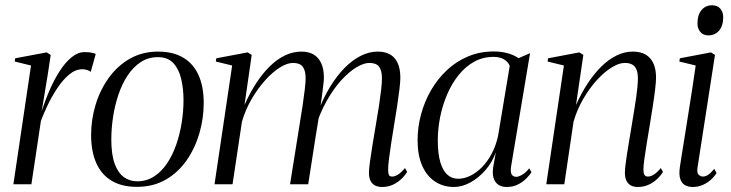

<svg xmlns="http://www.w3.org/2000/svg" viewBox="-20 -716 2841 746"><path d="M32 0 100.5 -461.5 37 -477 39 -489.5 161.5 -512.5 177 -502.5 165 -423 142 -283.5Q155.5 -326.5 173.5 -367.5Q191.5 -408.5 213 -441.5Q234.5 -474.5 258.8 -494Q283 -513.5 308.5 -513.5Q326.5 -513.5 336.5 -511.2Q346.5 -509 352 -506.5L332.5 -436.5Q328.5 -441 318.8 -444Q309 -447 300.5 -447Q273 -447 248 -425.8Q223 -404.5 201.8 -372.2Q180.5 -340 164.5 -306Q148.5 -272 139 -246.5L102 0Z M594 -515.5Q652.5 -515.5 692 -492Q731.5 -468.5 751.5 -424Q771.5 -379.5 771.5 -316Q771.5 -256.5 754.8 -198.5Q738 -140.5 705.2 -93.2Q672.5 -46 624 -18Q575.5 10 512 10Q452.5 10 412.8 -14.2Q373 -38.5 353.5 -83.8Q334 -129 334 -191.5Q334 -251.5 351.5 -309.2Q369 -367 402.8 -413.8Q436.5 -460.5 484.8 -488Q533 -515.5 594 -515.5ZM593.5 -494Q556.5 -494 527.2 -475Q498 -456 476.2 -423.2Q454.5 -390.5 440.5 -349.2Q426.5 -308 419.5 -262.8Q412.5 -217.5 412.5 -174Q412.5 -115 425.8 -79.2Q439 -43.5 461.8 -27.5Q484.5 -11.5 513 -11.5Q549.5 -11.5 578.8 -30.5Q608 -49.5 629.5 -81.8Q651 -114 665 -154.8Q679 -195.5 686 -239.8Q693 -284 693 -326.5Q693 -370.5 684.2 -408.5Q675.5 -446.5 654 -470.2Q632.5 -494 593.5 -494Z M958 -502.5 930 -308Q950.5 -354.5 975.2 -392.5Q1000 -430.5 1028.2 -458.2Q1056.5 -486 1087.5 -500.8Q1118.5 -515.5 1151 -515.5Q1180 -515.5 1199.2 -503.8Q1218.5 -492 1228.5 -469.5Q1238.5 -447 1238.5 -414Q1238.5 -404.5 1236.2 -385.5Q1234 -366.5 1230.5 -340.5Q1227 -314.5 1222.5 -284L1214 -277Q1235 -333.5 1262 -377.8Q1289 -422 1319.5 -452.8Q1350 -483.5 1382.5 -499.5Q1415 -515.5 1447 -515.5Q1491.5 -515.5 1513.5 -489.5Q1535.5 -463.5 1535.5 -414Q1535.5 -398.5 1532 -369Q1528.5 -339.5 1522.8 -302.2Q1517 -265 1510.5 -226Q1504.5 -190.5 1499.5 -156.8Q1494.5 -123 1491.2 -97.2Q1488 -71.5 1488 -58Q1488 -43.5 1490.8 -36.8Q1493.5 -30 1504 -30Q1514 -30 1526.2 -37.5Q1538.5 -45 1553.5 -63L1562 -48Q1551.5 -31.5 1536.8 -18.2Q1522 -5 1504 2.8Q1486 10.5 1464.5 10.5Q1450 10.5 1438.2 5Q1426.5 -0.5 1420 -12.8Q1413.5 -25 1413.5 -45.5Q1413.5 -58.5 1417.5 -88Q1421.5 -117.5 1427.8 -156Q1434 -194.5 1441 -235Q1447.5 -271 1452.5 -304.8Q1457.5 -338.5 1460.8 -366.5Q1464 -394.5 1464 -411.5Q1464 -442 1453 -456.8Q1442 -471.5 1415 -471.5Q1393.5 -471.5 1365 -454.5Q1336.5 -437.5 1306.2 -404.5Q1276 -371.5 1248.8 -323Q1221.5 -274.5 1202.5 -212L1220.5 -273Q1218.5 -260 1216 -244Q1213.5 -228 1210.8 -212Q1208 -196 1206 -183L1177.5 0H1107L1144.5 -235Q1150.5 -271 1155.8 -305.8Q1161 -340.5 1164.2 -368.5Q1167.5 -396.5 1167.5 -411.5Q1167.5 -442 1156.2 -456.8Q1145 -471.5 1118.5 -471.5Q1095.5 -471.5 1067 -453.5Q1038.5 -435.5 1010 -403.8Q981.5 -372 957.5 -330.8Q933.5 -289.5 920 -243L883.5 0H813.5L882 -461.5L818.5 -477L820.5 -489.5L942.5 -512.5Z M1966 -70.5Q1962.5 -47.5 1968 -38.2Q1973.5 -29 1986.5 -29Q1995 -29 2009.2 -37.2Q2023.5 -45.5 2036 -62L2045 -47Q2039.5 -37.5 2026.2 -23.8Q2013 -10 1993.5 0.2Q1974 10.5 1949 10.5Q1919.5 10.5 1905.2 -9Q1891 -28.5 1896 -65L1906.5 -124Q1893 -86 1866.5 -55.5Q1840 -25 1807.8 -7.2Q1775.5 10.5 1744 10.5Q1702 10.5 1670 -10.8Q1638 -32 1620.2 -72.5Q1602.5 -113 1602.5 -171.5Q1602.5 -221.5 1615.8 -271Q1629 -320.5 1654.2 -364.5Q1679.5 -408.5 1715.8 -442.8Q1752 -477 1798 -496.5Q1844 -516 1898.5 -516Q1927 -516 1951.2 -509.5Q1975.5 -503 1995 -490L2039.5 -509.5ZM1960.5 -460Q1954.5 -475.5 1938.5 -485.2Q1922.5 -495 1897.5 -495Q1856 -495 1822 -476Q1788 -457 1761.8 -424.2Q1735.5 -391.5 1717.5 -349.5Q1699.5 -307.5 1690.2 -261.5Q1681 -215.5 1681 -170Q1681 -119 1690.8 -86Q1700.5 -53 1718.2 -37.2Q1736 -21.5 1760 -21.5Q1783.5 -21.5 1807.2 -33Q1831 -44.5 1852.5 -66.2Q1874 -88 1890.2 -118.5Q1906.5 -149 1915 -187Z M2218 -308Q2238.5 -354 2263.5 -392Q2288.5 -430 2316.8 -457.8Q2345 -485.5 2375.8 -500.5Q2406.5 -515.5 2438.5 -515.5Q2483 -515.5 2506 -489.5Q2529 -463.5 2529 -414Q2529 -398.5 2525.5 -369Q2522 -339.5 2516.2 -302.2Q2510.5 -265 2504 -226Q2498 -190.5 2492.5 -156.8Q2487 -123 2483.5 -97.2Q2480 -71.5 2480 -58Q2480 -43.5 2483.8 -36.8Q2487.5 -30 2498 -30Q2508 -30 2520.2 -37.5Q2532.5 -45 2547.5 -63L2556 -48Q2545.5 -31.5 2530.8 -18.2Q2516 -5 2497.8 2.8Q2479.5 10.5 2457 10.5Q2443.5 10.5 2432.2 5Q2421 -0.5 2414.5 -12.8Q2408 -25 2408 -45.5Q2408 -55.5 2410.2 -74.8Q2412.5 -94 2416.5 -119.8Q2420.5 -145.5 2425.5 -175Q2430.5 -204.5 2435.5 -235Q2440 -262 2444.2 -288Q2448.5 -314 2451.8 -337.2Q2455 -360.5 2456.8 -379.5Q2458.5 -398.5 2458.5 -411.5Q2458.5 -432 2453.2 -445.2Q2448 -458.5 2436.8 -465Q2425.5 -471.5 2407.5 -471.5Q2384.5 -471.5 2355.8 -453.5Q2327 -435.5 2298.2 -403.8Q2269.5 -372 2245.8 -331Q2222 -290 2208.5 -243.5L2172.5 0H2102.5L2171 -461.5L2107.5 -477L2109.5 -489.5L2231 -512.5L2246.5 -502.5Z M2671.5 10.5Q2654 10.5 2641.2 3.2Q2628.5 -4 2623 -21Q2617.5 -38 2621.5 -66.5Q2623 -77 2628 -108.5Q2633 -140 2640.2 -184.5Q2647.5 -229 2655.2 -278.8Q2663 -328.5 2670.5 -376.2Q2678 -424 2683 -461.5L2619.5 -477L2621.5 -489.5L2742.5 -512.5L2758 -502.5L2690 -64Q2687 -44 2694.8 -37Q2702.5 -30 2710.5 -30Q2720.5 -30 2730 -35.8Q2739.5 -41.5 2755.5 -60L2764 -43.5Q2755 -29 2741 -16.8Q2727 -4.5 2709.5 3Q2692 10.5 2671.5 10.5ZM2732 -578.5Q2712 -578.5 2701 -592Q2690 -605.5 2690 -624.5Q2690 -658.5 2705.8 -677Q2721.5 -695.5 2746.5 -695.5Q2768 -695.5 2779 -682Q2790 -668.5 2790 -649.5Q2790 -616 2774 -597.2Q2758 -578.5 2732 -578.5Z"/></svg>

Font: Merriweather 144pt Light
Style: Italic
Weight: 300
Italic angle: -7.8°
Version: Version 2.101